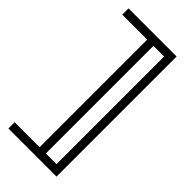

<svg xmlns="http://www.w3.org/2000/svg" viewBox="-270 -823 979 979"><g transform="rotate(45 219.0 -334.0)"><path d="M21 -722V-767H368V99H21V54H201V-722ZM246 54H323V-722H246Z"/></g></svg>

Font: Geostar
Style: Regular
Weight: 400
Designer: Joe Prince
Foundry: Joe Prince
Version: Version 1.002